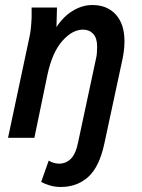

<svg xmlns="http://www.w3.org/2000/svg" viewBox="-20 -549 565 765"><path d="M12 0 96 -395Q101 -417 103 -437Q105 -457 106 -480V-519H207L205 -441Q232 -483 270 -506Q308 -529 348 -529Q407 -529 441.5 -491Q476 -453 476 -384Q476 -365 473.5 -346Q471 -327 468 -313L396 22Q376 116 331.5 156Q287 196 222 196Q199 196 179 190Q159 184 144 176L174 91Q194 103 216 103Q243 103 262.5 83.5Q282 64 291 19L362 -313Q365 -325 366 -337Q367 -349 367 -364Q367 -397 351.5 -414Q336 -431 311 -431Q268 -431 228 -385.5Q188 -340 169 -251L117 0Z"/></svg>

Font: Radio Canada Condensed Medium
Style: Italic
Weight: 500
Width: 3
Italic angle: -12°
Designer: Charles Daoud, Etienne Aubert Bonn, Alexandre Saumier Demers, Jacques Le Bailly
Foundry: Radio-Canada
Version: Version 2.104; ttfautohint (v1.8.4.7-5d5b);gftools[0.9.28.de